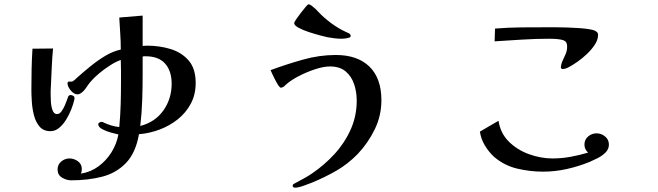

<svg xmlns="http://www.w3.org/2000/svg" viewBox="-20 -799 3040 887"><path d="M773 -412Q773 -471 743 -505Q713 -539 653 -539Q649 -539 646 -539Q643 -539 639 -538V-455Q639 -396 637 -336Q635 -276 628 -217Q697 -235 735 -289Q773 -343 773 -412ZM324 -347Q324 -345 324 -342Q324 -339 323 -337Q319 -319 309.5 -294.5Q300 -270 286 -247Q272 -224 253.5 -208.5Q235 -193 213 -193Q181 -193 163 -214Q145 -235 137 -266Q129 -297 127 -329.5Q125 -362 125 -384Q125 -431 126 -479Q127 -527 130 -574L225 -575Q221 -531 219 -486.5Q217 -442 215 -398Q214 -389 214 -380Q214 -371 214 -362Q214 -352 215 -330.5Q216 -309 222.5 -290.5Q229 -272 243 -272Q255 -272 264 -284.5Q273 -297 279.5 -312Q286 -327 289 -336Q291 -343 294.5 -351.5Q298 -360 307 -360Q312 -360 318 -356.5Q324 -353 324 -347ZM884 -416Q884 -362 861.5 -320Q839 -278 801.5 -248Q764 -218 717.5 -200.5Q671 -183 622 -179Q607 -93 562.5 -46.5Q518 0 453 17Q388 34 309 34Q287 34 266.5 21.5Q246 9 246 -16Q246 -39 263 -53Q280 -67 301 -67Q322 -67 340 -54Q358 -41 358 -18Q358 -13 357 -7.5Q356 -2 354 3Q399 -4 435 -30.5Q471 -57 495 -95.5Q519 -134 527 -178Q517 -180 494.5 -186Q472 -192 453 -202Q434 -212 434 -225Q434 -230 439.5 -233Q445 -236 449 -236Q453 -236 455 -235Q457 -234 461 -232Q478 -224 495.5 -219Q513 -214 531 -212Q536 -264 537.5 -316.5Q539 -369 539 -421Q539 -447 539 -472Q539 -497 538 -522Q515 -514 488.5 -497Q462 -480 438 -460Q414 -440 398 -421Q388 -409 380 -396.5Q372 -384 361 -374Q356 -370 350.5 -366.5Q345 -363 338 -363Q322 -363 307 -381Q292 -399 292 -414Q292 -422 299 -422Q306 -422 310 -422Q316 -422 324.5 -429.5Q333 -437 337 -441Q365 -466 397.5 -492.5Q430 -519 465.5 -540.5Q501 -562 538 -570Q538 -607 535.5 -644Q533 -681 531 -718L639 -727V-587Q644 -587 649.5 -587.5Q655 -588 660 -588Q717 -588 768 -572.5Q819 -557 851.5 -519.5Q884 -482 884 -416Z M1742 -336Q1742 -265 1711.5 -202Q1681 -139 1633 -88Q1587 -41 1535 -11Q1483 19 1423 44Q1408 50 1383 59Q1358 68 1343 68Q1332 68 1332 58Q1332 54 1336.5 51Q1341 48 1344 47Q1364 36 1383.5 25.5Q1403 15 1422 2Q1478 -36 1525 -87Q1572 -138 1600 -200.5Q1628 -263 1628 -334Q1628 -374 1616 -410Q1604 -446 1577 -469Q1550 -492 1504 -492Q1475 -492 1435.5 -479Q1396 -466 1359.5 -447Q1323 -428 1301 -408Q1299 -407 1297 -404.5Q1295 -402 1293 -400Q1289 -398 1285.5 -396Q1282 -394 1277 -394Q1273 -394 1266 -404.5Q1259 -415 1251.5 -429.5Q1244 -444 1238 -457Q1232 -470 1230 -475Q1300 -501 1377.5 -523Q1455 -545 1531 -545Q1632 -545 1687 -491Q1742 -437 1742 -336ZM1600 -632Q1600 -627 1591 -624.5Q1582 -622 1572.5 -621Q1563 -620 1559 -620Q1543 -620 1526 -622Q1509 -624 1493 -627Q1483 -629 1458.5 -635.5Q1434 -642 1406.5 -651Q1379 -660 1359 -671Q1339 -682 1339 -692Q1339 -696 1348 -709.5Q1357 -723 1369.5 -739Q1382 -755 1392 -767Q1402 -779 1405 -779Q1411 -779 1418 -774Q1425 -769 1429 -765Q1434 -761 1439 -756.5Q1444 -752 1448 -747Q1474 -719 1508 -693.5Q1542 -668 1577 -652Q1584 -649 1592 -645Q1600 -641 1600 -632Z M2793 -131Q2793 -110 2777.5 -94.5Q2762 -79 2741 -68.5Q2720 -58 2704 -51Q2652 -30 2598 -18Q2544 -6 2488 -6Q2429 -6 2369.5 -20Q2310 -34 2263 -74Q2238 -97 2220 -127Q2202 -157 2197 -191L2283 -241Q2292 -183 2331 -144.5Q2370 -106 2424.5 -86.5Q2479 -67 2532 -67Q2574 -67 2615.5 -74.5Q2657 -82 2697 -94Q2680 -109 2680 -131Q2680 -154 2697 -168.5Q2714 -183 2736 -183Q2758 -183 2775.5 -168.5Q2793 -154 2793 -131ZM2743 -638Q2743 -616 2728.5 -593.5Q2714 -571 2692.5 -550.5Q2671 -530 2647.5 -513.5Q2624 -497 2606 -488Q2599 -484 2592 -482Q2585 -480 2576 -480L2571 -486Q2572 -503 2579 -518Q2586 -533 2593 -549Q2600 -565 2600 -583Q2600 -602 2591 -608.5Q2582 -615 2565 -617Q2553 -619 2541 -619.5Q2529 -620 2517 -620Q2454 -620 2391 -616Q2328 -612 2265 -608L2267 -667Q2328 -672 2389.5 -672.5Q2451 -673 2512 -673Q2523 -673 2547 -673Q2571 -673 2600.5 -672Q2630 -671 2658.5 -669Q2687 -667 2708 -663Q2729 -659 2735 -653Q2743 -648 2743 -638Z"/></svg>

Font: Kaisei Decol Medium
Style: Regular
Weight: 500
Designer: Font-Kai, 金井和夫
Foundry: KAZUO KANAI
Version: Version 5.003